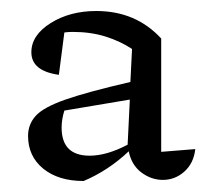

<svg xmlns="http://www.w3.org/2000/svg" viewBox="-20 -730 381 349"><path d="M132 -401Q86 -401 58.5 -423.5Q31 -446 31 -483Q31 -504 45 -519.5Q59 -535 99 -549Q139 -563 217 -581L220 -641Q199 -655 172 -663.5Q145 -672 112 -672Q105 -672 97 -671L87 -594Q37 -601 37 -635Q37 -666 72 -688Q107 -710 155 -710Q227 -710 273 -660V-454L335 -459Q332 -433 315 -418Q298 -403 276 -403Q255 -403 237 -416.5Q219 -430 214 -455Q177 -420 132 -401ZM92 -498Q92 -447 143 -447Q174 -447 212 -467L216 -549L97 -529Q92 -513 92 -498Z"/></svg>

Font: Piazzolla
Style: Regular
Weight: 400
Designer: Juan Pablo del Peral
Foundry: Huerta Tipografica
Version: Version 1.330